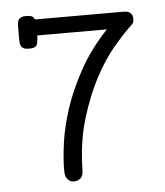

<svg xmlns="http://www.w3.org/2000/svg" viewBox="-48 -670 622 725"><g transform="rotate(-5 262.5 -308.0)"><path d="M44 -586Q44 -593 44.5 -600.5Q45 -608 48 -614Q51 -620 58 -623.5Q65 -627 78 -627Q84 -627 94.5 -625Q105 -623 110 -611H440Q446 -611 453 -610.5Q460 -610 466 -607Q472 -604 476 -598Q480 -592 480 -580Q480 -569 476.5 -564.5Q473 -560 458 -546Q435 -524 398.5 -480.5Q362 -437 327.5 -372Q293 -307 267 -221Q241 -135 239 -29Q239 -7 228.5 2Q218 11 205 11Q192 11 185 5.5Q178 0 174.5 -7.5Q171 -15 170.5 -23Q170 -31 170 -36Q170 -77 178 -136.5Q186 -196 208.5 -265Q231 -334 271.5 -407.5Q312 -481 377 -550H113Q113 -529 108.5 -516Q104 -503 78 -503Q65 -503 58 -506.5Q51 -510 48 -516Q45 -522 44.5 -529.5Q44 -537 44 -544Z"/></g></svg>

Font: CMU Typewriter Custom
Style: Regular
Weight: 500
Monospace: yes
Version: Version 0.7.0